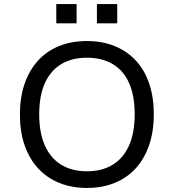

<svg xmlns="http://www.w3.org/2000/svg" viewBox="-20 -916 856 945"><path d="M408 9Q332 9 271 -16Q210 -41 167 -88Q124 -135 101 -201.5Q78 -268 78 -353Q78 -437 101 -503.5Q124 -570 166.5 -617Q209 -664 270 -689Q331 -714 408 -714Q484 -714 545 -689Q606 -664 649 -617.5Q692 -571 714.5 -504Q737 -437 737 -354Q737 -269 714 -202Q691 -135 648.5 -88Q606 -41 545 -16Q484 9 408 9ZM408 -73Q482 -73 534.5 -105Q587 -137 615 -199.5Q643 -262 643 -353Q643 -445 615.5 -507Q588 -569 535 -600.5Q482 -632 408 -632Q334 -632 281.5 -600.5Q229 -569 201 -507Q173 -445 173 -353Q173 -262 201 -199.5Q229 -137 281.5 -105Q334 -73 408 -73ZM457 -801V-896H557V-801ZM257 -801V-896H357V-801Z"/></svg>

Font: Nunito Sans 7pt
Style: Regular
Weight: 400
Designer: Vernon Adams
Foundry: Vernon Adams
Version: Version 3.101;gftools[0.9.27]